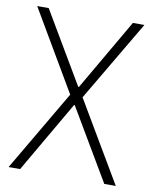

<svg xmlns="http://www.w3.org/2000/svg" viewBox="-80 -761 655 822"><g transform="rotate(10 247.5 -350.0)"><path d="M14 0 220 -351 15 -700H65L248 -390H251L431 -700H481L274 -349L480 0H430L247 -310H244L64 0Z"/></g></svg>

Font: DM Sans 36pt ExtraLight
Style: Regular
Weight: 250
Designer: Colophon Foundry, Jonny Pinhorn
Foundry: Colophon Foundry
Version: Version 4.004;gftools[0.9.30]